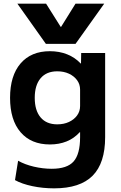

<svg xmlns="http://www.w3.org/2000/svg" viewBox="-20 -810 664 1050"><path d="M75 -790H232L312 -663H314L393 -790H550L393 -570H231ZM276 220Q214 220 157 208Q100 196 62 175L79 69Q116 90 165.5 101.5Q215 113 263 113Q347 113 382.5 73Q418 33 418 -60V-87H416Q385 -53 344 -36.5Q303 -20 253 -20Q150 -20 92.5 -87Q35 -154 35 -275Q35 -396 92.5 -463Q150 -530 253 -530Q304 -530 347 -513Q390 -496 421 -463H423L424 -520H555V-60Q555 82 486.5 151Q418 220 276 220ZM293 -130Q329 -130 357 -143Q385 -156 401.5 -178.5Q418 -201 418 -230V-320Q418 -349 401.5 -371.5Q385 -394 357 -407Q329 -420 293 -420Q234 -420 202 -382Q170 -344 170 -275Q170 -206 202 -168Q234 -130 293 -130Z"/></svg>

Font: M PLUS 1
Style: Bold
Weight: 700
Designer: Coji Morishita
Foundry: UNDERFOREST DESIGN
Version: Version 1.001